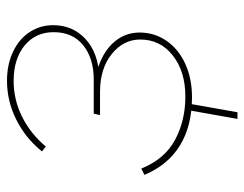

<svg xmlns="http://www.w3.org/2000/svg" viewBox="-95 -468 699 549"><g transform="rotate(-90 254.5 -193.5)"><path d="M29 -130 47 -139Q74 -72 129 -42.5Q184 -13 253 -13Q325 -13 370.5 -49Q416 -85 416 -142Q416 -190 374.5 -223.5Q333 -257 266 -257H200L204 -275H302Q362 -275 399.5 -305Q437 -335 437 -390Q437 -441 399 -472.5Q361 -504 297 -504Q244 -504 195.5 -480Q147 -456 110 -412L96 -423Q134 -470 187 -496.5Q240 -523 298 -523Q345 -523 381.5 -505.5Q418 -488 437.5 -458Q457 -428 457 -391Q457 -335 417.5 -298.5Q378 -262 309 -259L311 -269Q371 -256 403.5 -222.5Q436 -189 436 -144Q436 -101 412 -66.5Q388 -32 346 -13Q304 6 251 6Q169 6 113 -28.5Q57 -63 29 -130ZM214 -5H233L208 136H189Z"/></g></svg>

Font: Fixel Italic Variable Display Thin
Style: Italic
Weight: 100
Italic angle: -10°
Designer: AlfaBravo + MacPaw
Foundry: Kyrylo Tkachov, Marchela Mozhyna, Serhii Makarenko, Maria Weinstein, Zakhar Kryvoshyya
Version: Version 1.210;Glyphs 3.2 (3217)